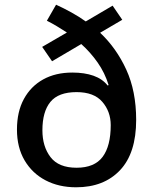

<svg xmlns="http://www.w3.org/2000/svg" viewBox="-20 -785 649 815"><path d="M218 -765Q251 -750 283.5 -732Q316 -714 344 -694L458 -761L499 -701L405 -646Q474 -581 516 -489.5Q558 -398 558 -276Q558 -135 489.5 -62.5Q421 10 303 10Q230 10 173.5 -19.5Q117 -49 84.5 -104Q52 -159 52 -235Q52 -311 81.5 -365Q111 -419 163.5 -448Q216 -477 287 -477Q339 -477 377 -463.5Q415 -450 437 -422L441 -424Q425 -476 394.5 -519.5Q364 -563 325 -598L201 -525L159 -586L264 -647Q244 -660 222.5 -673Q201 -686 179 -697ZM305 -394Q228 -394 194 -352.5Q160 -311 160 -232Q160 -163 194.5 -118Q229 -73 305 -73Q381 -73 415.5 -119Q450 -165 450 -254Q450 -311 414.5 -352.5Q379 -394 305 -394Z"/></svg>

Font: Noto Sans Tangsa Medium
Style: Regular
Weight: 500
Version: Version 1.504